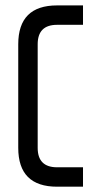

<svg xmlns="http://www.w3.org/2000/svg" viewBox="-20 -704 382 724"><path d="M293 -683.6Q293 -665 293 -610.4Q268.6 -610.4 195.3 -610.4Q122.1 -610.4 122.1 -537.1Q122.1 -407.2 122.1 -146.5Q122.1 -73.2 195.3 -73.2Q227.5 -73.2 293 -73.2Q293 -54.7 293 0Q268.6 0 195.3 0Q48.8 0 48.8 -146.5Q48.8 -192.4 48.8 -284.2Q48.8 -300.8 48.8 -324.2Q48.8 -395.5 48.8 -537.1Q48.8 -683.6 195.3 -683.6Q227.5 -683.6 293 -683.6Z"/></svg>

Font: ZAANS 2018
Style: Regular
Weight: 400
Designer: Counter Creatives
Version: Version 1.0 - 24-01-18